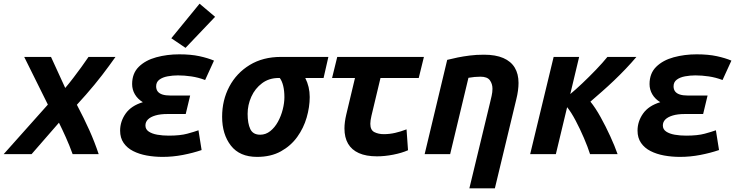

<svg xmlns="http://www.w3.org/2000/svg" viewBox="-51 -834 3991 1039"><path d="M-31 0 208 -268 80 -526H225L302 -358Q325 -385 346.5 -413.5Q368 -442 389 -470.5Q410 -499 428 -526H574Q557 -502 539 -477.5Q521 -453 501.5 -427.5Q482 -402 460 -375.5Q438 -349 414.5 -322Q391 -295 365 -267Q404 -193 432.5 -129.5Q461 -66 483 0H342Q325 -47 305 -91.5Q285 -136 268 -170L120 0Z M829 15Q784 15 743 7.5Q702 0 669.5 -16.5Q637 -33 618 -60.5Q599 -88 599 -127Q599 -177 629 -219.5Q659 -262 722 -281Q694 -298 679 -323.5Q664 -349 664 -379Q664 -437 700 -472.5Q736 -508 794.5 -524Q853 -540 919 -540Q982 -540 1028 -530Q1074 -520 1107 -506L1059 -401Q1022 -415 984.5 -420.5Q947 -426 912 -426Q884 -426 856.5 -421Q829 -416 811.5 -403Q794 -390 794 -367Q794 -350 802.5 -339Q811 -328 828 -322.5Q845 -317 872 -317H978L954 -217H855Q816 -217 789.5 -209Q763 -201 749.5 -187.5Q736 -174 736 -155Q736 -134 754 -122Q772 -110 800.5 -105Q829 -100 862 -100Q924 -100 962.5 -110.5Q1001 -121 1023 -129L1040 -22Q993 -6 938.5 4.5Q884 15 829 15ZM953 -575 876 -627 1029 -814 1113 -743Z M1340 15Q1246 15 1198.5 -46Q1151 -107 1151 -202Q1151 -292 1190 -365.5Q1229 -439 1300.5 -482.5Q1372 -526 1469 -526H1726L1700 -412H1601Q1613 -388 1619 -362.5Q1625 -337 1625 -309Q1625 -255 1608.5 -198Q1592 -141 1557.5 -93Q1523 -45 1469 -15Q1415 15 1340 15ZM1357 -105Q1387 -105 1411.5 -124.5Q1436 -144 1453 -175Q1470 -206 1479 -241.5Q1488 -277 1488 -308Q1488 -343 1481.5 -369.5Q1475 -396 1463 -412H1457Q1405 -412 1367 -383.5Q1329 -355 1309 -310.5Q1289 -266 1289 -218Q1289 -166 1303.5 -135.5Q1318 -105 1357 -105Z M1989 12Q1930 12 1891 -5.5Q1852 -23 1832.5 -56.5Q1813 -90 1813 -139Q1813 -156 1815.5 -175Q1818 -194 1823 -215L1870 -412H1746L1774 -526H2243L2215 -412H2008L1959 -207Q1956 -194 1954.5 -183.5Q1953 -173 1953 -164Q1953 -130 1975 -119Q1997 -108 2026 -108Q2057 -108 2087.5 -115Q2118 -122 2149 -134L2157 -21Q2123 -6 2077 3Q2031 12 1989 12Z M2489 185 2601 -279Q2605 -296 2609.5 -315.5Q2614 -335 2614 -354Q2614 -380 2600 -399.5Q2586 -419 2549 -419Q2533 -419 2517 -417.5Q2501 -416 2484 -413L2385 0H2247L2369 -510Q2396 -517 2426 -523Q2456 -529 2491 -533.5Q2526 -538 2568 -538Q2631 -538 2672.5 -520Q2714 -502 2734.5 -468Q2755 -434 2755 -385Q2755 -366 2752 -343.5Q2749 -321 2743 -297L2627 185Z M2818 0 2945 -526H3083L3035 -325Q3063 -348 3100 -383Q3137 -418 3174 -456.5Q3211 -495 3236 -526H3393Q3366 -494 3335 -461.5Q3304 -429 3271.5 -398Q3239 -367 3206.5 -338.5Q3174 -310 3144 -284Q3171 -251 3199 -200.5Q3227 -150 3251.5 -96.5Q3276 -43 3291 0H3142Q3130 -38 3109 -87Q3088 -136 3064 -181.5Q3040 -227 3018 -254L2957 0Z M3629 15Q3584 15 3543 7.5Q3502 0 3469.5 -16.5Q3437 -33 3418 -60.5Q3399 -88 3399 -127Q3399 -177 3429 -219.5Q3459 -262 3522 -281Q3494 -298 3479 -323.5Q3464 -349 3464 -379Q3464 -437 3500 -472.5Q3536 -508 3594.5 -524Q3653 -540 3719 -540Q3782 -540 3828 -530Q3874 -520 3907 -506L3859 -401Q3822 -415 3784.5 -420.5Q3747 -426 3712 -426Q3684 -426 3656.5 -421Q3629 -416 3611.5 -403Q3594 -390 3594 -367Q3594 -350 3602.5 -339Q3611 -328 3628 -322.5Q3645 -317 3672 -317H3778L3754 -217H3655Q3616 -217 3589.5 -209Q3563 -201 3549.5 -187.5Q3536 -174 3536 -155Q3536 -134 3554 -122Q3572 -110 3600.5 -105Q3629 -100 3662 -100Q3724 -100 3762.5 -110.5Q3801 -121 3823 -129L3840 -22Q3793 -6 3738.5 4.5Q3684 15 3629 15Z"/></svg>

Font: Ubuntu Sans Mono
Style: Italic
Weight: 400
Italic angle: -13.5°
Monospace: yes
Designer: Dalton Maag Ltd
Foundry: Dalton Maag Ltd
Version: Version 1.006